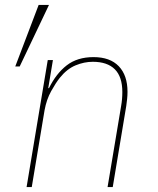

<svg xmlns="http://www.w3.org/2000/svg" viewBox="-20 -760 640 780"><path d="M174 -516H195L176 -402H179Q208 -461 251 -494.5Q294 -528 360 -528Q427 -528 462.5 -491Q498 -454 498 -387Q498 -373 496.5 -358.5Q495 -344 493 -330L438 0H417L472 -329Q477 -357 477 -386Q477 -448 446.5 -478.5Q416 -509 357 -509Q322 -509 287 -494.5Q252 -480 223 -444Q207 -424 188 -390Q169 -356 161 -312L109 0H88ZM137 -740H179L60 -490H42Z"/></svg>

Font: IBM Plex Mono Thin
Style: Italic
Weight: 100
Italic angle: -9°
Monospace: yes
Designer: Mike Abbink, Paul van der Laan, Pieter van Rosmalen
Foundry: Bold Monday
Version: Version 2.3